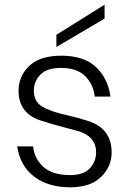

<svg xmlns="http://www.w3.org/2000/svg" viewBox="-20 -790 547 817"><path d="M53 0ZM53 0ZM278 7Q186 7 126 -38Q66 -83 53 -167H121Q126 -115 164.5 -80Q203 -45 279 -45Q336 -45 362.5 -74Q389 -103 389 -142Q389 -206 320 -230L261 -246Q199 -262 145 -280Q59 -312 59 -404Q59 -466 104.5 -509.5Q150 -553 241 -553Q338 -553 389 -504Q440 -455 450 -379H383Q378 -430 343 -465.5Q308 -501 239 -501Q180 -501 152 -472.5Q124 -444 124 -404Q124 -358 159.5 -336.5Q195 -315 268 -299Q325 -286 367 -271Q455 -237 455 -141Q455 -81 410 -37Q365 7 278 7ZM220 -590V-642L425 -770V-711Z"/></svg>

Font: Ulagadi Sans Light
Style: Regular
Weight: 300
Designer: Ninad Kale (Devanagari), Jonny Pinhorn (Latin)
Foundry: Indian Type Foundry
Version: Version 3.01;March 29, 2020;FontCreator 12.0.0.2522 64-bit; 